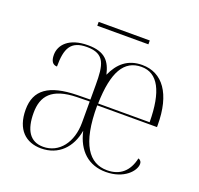

<svg xmlns="http://www.w3.org/2000/svg" viewBox="-120 -798 971 939"><g transform="rotate(20 366.0 -329.0)"><path d="M239 -648H505V-668H239ZM185 10C276 10 335 -52 350 -142C372 -43 433 10 522 10C617 10 667 -48 667 -84C667 -94 663 -103 650 -107C635 -37 592 0 525 0C432 0 371 -79 372 -282H683V-292C683 -455 618 -543 512 -543C436 -543 391 -501 363 -438C348 -502 320 -543 230 -543C130 -543 88 -493 88 -442C88 -409 100 -393 122 -393C122 -487 143 -533 228 -533C322 -533 331 -476 331 -373V-297L262 -296C117 -293 50 -246 50 -143C50 -39 106 10 185 10ZM641 -292H373C377 -456 421 -533 512 -533C597 -533 640 -452 641 -292ZM192 -1C122 -1 92 -54 92 -141C92 -229 135 -283 265 -286L331 -287V-177C331 -74 275 -1 192 -1Z"/></g></svg>

Font: Noto Serif Display SemiCondensed ExtraLight
Style: Regular
Weight: 200
Width: 4
Designer: Monotype Design Team
Foundry: Monotype Imaging Inc.
Version: Version 2.009